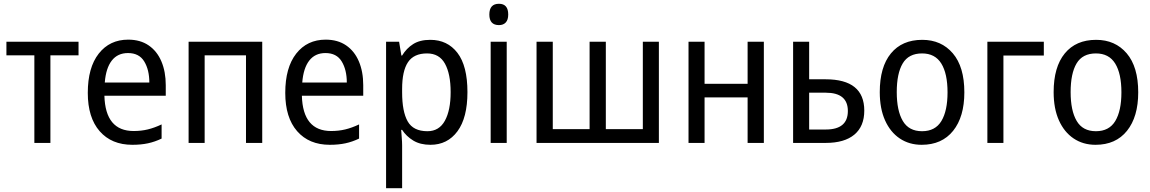

<svg xmlns="http://www.w3.org/2000/svg" viewBox="-20 -757 6093 1017"><path d="M162 0V-464H14V-536H396V-464H247V0Z M681 10Q571 10 508 -62Q445 -134 445 -265Q445 -399 503 -473Q561 -547 659 -547Q723 -547 767.5 -516.5Q812 -486 835 -431.5Q858 -377 858 -306V-250H533Q538 -63 688 -63Q728 -63 763 -71.5Q798 -80 836 -98V-23Q801 -6 764 2Q727 10 681 10ZM535 -320H771Q771 -387 744 -431.5Q717 -476 658 -476Q603 -476 572 -436Q541 -396 535 -320Z M979 0V-536H1369V0H1283V-464H1064V0Z M1727 10Q1617 10 1554 -62Q1491 -134 1491 -265Q1491 -399 1549 -473Q1607 -547 1705 -547Q1769 -547 1813.5 -516.5Q1858 -486 1881 -431.5Q1904 -377 1904 -306V-250H1579Q1584 -63 1734 -63Q1774 -63 1809 -71.5Q1844 -80 1882 -98V-23Q1847 -6 1810 2Q1773 10 1727 10ZM1581 -320H1817Q1817 -387 1790 -431.5Q1763 -476 1704 -476Q1649 -476 1618 -436Q1587 -396 1581 -320Z M2025 240V-536H2094L2106 -463H2110Q2133 -501 2168.5 -523.5Q2204 -546 2259 -546Q2350 -546 2403 -477Q2456 -408 2456 -269Q2456 -133 2403 -61.5Q2350 10 2260 10Q2206 10 2169 -12.5Q2132 -35 2110 -69H2105Q2106 -51 2108 -28Q2110 -5 2110 13V240ZM2244 -62Q2306 -62 2336.5 -117.5Q2367 -173 2367 -269Q2367 -365 2337 -419.5Q2307 -474 2242 -474Q2172 -474 2141 -427.5Q2110 -381 2110 -286V-268Q2110 -166 2139.5 -114Q2169 -62 2244 -62Z M2623 -624Q2572 -624 2572 -680Q2572 -737 2623 -737Q2672 -737 2672 -680Q2672 -652 2659 -638Q2646 -624 2623 -624ZM2579 0V-536H2664V0Z M2822 0V-536H2908V-73H3103V-536H3189V-73H3385V-536H3470V0Z M3627 0V-536H3712V-313H3940V-536H4026V0H3940V-241H3712V0Z M4181 0V-536H4266V-337H4353Q4558 -337 4558 -171Q4558 -88 4505.5 -44Q4453 0 4354 0ZM4266 -71H4354Q4471 -71 4471 -169Q4471 -266 4354 -266H4266Z M4862 10Q4796 10 4746 -23.5Q4696 -57 4668 -119.5Q4640 -182 4640 -269Q4640 -402 4699 -474Q4758 -546 4865 -546Q4966 -546 5027 -474.5Q5088 -403 5088 -268Q5088 -138 5028.5 -64Q4969 10 4862 10ZM4864 -62Q4934 -62 4966.5 -116Q4999 -170 4999 -268Q4999 -367 4966 -420.5Q4933 -474 4864 -474Q4793 -474 4761.5 -421Q4730 -368 4730 -269Q4730 -171 4762 -116.5Q4794 -62 4864 -62Z M5210 0V-536H5509V-463H5295V0Z M5783 10Q5717 10 5667 -23.5Q5617 -57 5589 -119.5Q5561 -182 5561 -269Q5561 -402 5620 -474Q5679 -546 5786 -546Q5887 -546 5948 -474.5Q6009 -403 6009 -268Q6009 -138 5949.5 -64Q5890 10 5783 10ZM5785 -62Q5855 -62 5887.5 -116Q5920 -170 5920 -268Q5920 -367 5887 -420.5Q5854 -474 5785 -474Q5714 -474 5682.5 -421Q5651 -368 5651 -269Q5651 -171 5683 -116.5Q5715 -62 5785 -62Z"/></svg>

Font: Noto Sans SemiCondensed
Style: Regular
Weight: 400
Width: 4
Designer: Monotype Design Team
Foundry: Monotype Imaging Inc.
Version: Version 2.013; ttfautohint (v1.8.4.7-5d5b)